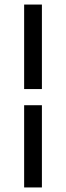

<svg xmlns="http://www.w3.org/2000/svg" viewBox="-20 -672 290 843"><path d="M86 -281V-652H164V-281ZM86 151V-210H164V151Z"/></svg>

Font: Inconsolata UltraCondensed ExtraBold
Style: Regular
Weight: 800
Width: 1
Monospace: yes
Designer: Raph Levien, Cyreal, Brenton Simpson
Foundry: Raph Levien, Cyreal, Google
Version: Version 3.001; ttfautohint (v1.8.2.53-6de2)